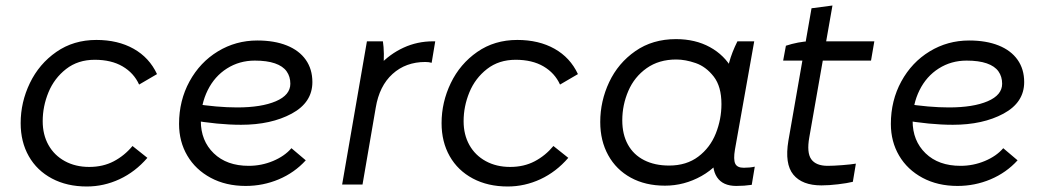

<svg xmlns="http://www.w3.org/2000/svg" viewBox="-20 -670 3800 697"><path d="M55 -223Q55 -299 88.5 -368.5Q122 -438 184.5 -481.5Q247 -525 330 -525Q408 -525 465 -493Q522 -461 550 -401L485 -363Q466 -405 425 -429Q384 -453 324 -453Q263 -453 220 -419.5Q177 -386 156 -335Q135 -284 135 -230Q135 -181 156 -143.5Q177 -106 215.5 -85Q254 -64 304 -64Q354 -64 393 -84.5Q432 -105 461 -140L515 -97Q471 -46 414 -19.5Q357 7 295 7Q223 7 168.5 -22Q114 -51 84.5 -103Q55 -155 55 -223Z M630 -220Q630 -305 668 -374.5Q706 -444 771 -483.5Q836 -523 914 -523Q976 -523 1021 -505Q1066 -487 1090 -453Q1114 -419 1114 -372Q1114 -298 1039 -257.5Q964 -217 855 -217Q772 -217 669 -235L680 -294Q769 -280 841 -280Q929 -280 981.5 -302.5Q1034 -325 1034 -366Q1034 -392 1020.5 -411Q1007 -430 978 -440Q949 -450 905 -450Q849 -450 804 -421.5Q759 -393 734 -342.5Q709 -292 709 -231Q709 -159 756 -113.5Q803 -68 883 -68Q929 -68 971 -85.5Q1013 -103 1038 -132L1090 -88Q1049 -43 992 -19Q935 5 872 5Q800 5 745 -24.5Q690 -54 660 -105Q630 -156 630 -220Z M1312 -520H1370Q1373 -501 1373.5 -474.5Q1374 -448 1371 -427L1357 -433Q1395 -474 1445 -497Q1495 -520 1552 -520H1560L1547 -442Q1537 -445 1524 -445Q1453 -445 1405 -401.5Q1357 -358 1344 -279L1296 0H1222Z M1583 -223Q1583 -299 1616.5 -368.5Q1650 -438 1712.5 -481.5Q1775 -525 1858 -525Q1936 -525 1993 -493Q2050 -461 2078 -401L2013 -363Q1994 -405 1953 -429Q1912 -453 1852 -453Q1791 -453 1748 -419.5Q1705 -386 1684 -335Q1663 -284 1663 -230Q1663 -181 1684 -143.5Q1705 -106 1743.5 -85Q1782 -64 1832 -64Q1882 -64 1921 -84.5Q1960 -105 1989 -140L2043 -97Q1999 -46 1942 -19.5Q1885 7 1823 7Q1751 7 1696.5 -22Q1642 -51 1612.5 -103Q1583 -155 1583 -223Z M2571 -115 2595 -113 2622 -423Q2623 -428 2627 -443Q2637 -480 2657 -520H2718L2648 -127Q2642 -91 2649 -76Q2656 -61 2680 -61Q2703 -61 2720 -65L2709 1Q2682 5 2653 5Q2604 5 2583 -26.5Q2562 -58 2571 -115ZM2668 -301Q2668 -204 2628.5 -135Q2589 -66 2526.5 -31Q2464 4 2394 4Q2323 4 2270 -25Q2217 -54 2188 -106.5Q2159 -159 2159 -227Q2159 -303 2191.5 -372Q2224 -441 2286.5 -484.5Q2349 -528 2434 -528Q2504 -528 2557 -499Q2610 -470 2639 -418Q2668 -366 2668 -301ZM2239 -233Q2239 -182 2259.5 -145Q2280 -108 2318.5 -88.5Q2357 -69 2409 -69Q2472 -69 2515 -101.5Q2558 -134 2578.5 -185.5Q2599 -237 2599 -292Q2599 -356 2571 -392Q2543 -428 2505.5 -441Q2468 -454 2435 -454Q2372 -454 2327.5 -422.5Q2283 -391 2261 -340Q2239 -289 2239 -233Z M2842 -159 2926 -640 3002 -650 2918 -172Q2908 -116 2925 -92Q2942 -68 2985 -68Q3005 -68 3037.5 -70.5Q3070 -73 3087 -76L3076 -10Q3056 -5 3022.5 -1Q2989 3 2962 3Q2892 3 2860 -36Q2828 -75 2842 -159ZM2919 -520H3154L3142 -450H2823L2833 -504Q2854 -511 2877.5 -515.5Q2901 -520 2919 -520Z M3214 -220Q3214 -305 3252 -374.5Q3290 -444 3355 -483.5Q3420 -523 3498 -523Q3560 -523 3605 -505Q3650 -487 3674 -453Q3698 -419 3698 -372Q3698 -298 3623 -257.5Q3548 -217 3439 -217Q3356 -217 3253 -235L3264 -294Q3353 -280 3425 -280Q3513 -280 3565.5 -302.5Q3618 -325 3618 -366Q3618 -392 3604.5 -411Q3591 -430 3562 -440Q3533 -450 3489 -450Q3433 -450 3388 -421.5Q3343 -393 3318 -342.5Q3293 -292 3293 -231Q3293 -159 3340 -113.5Q3387 -68 3467 -68Q3513 -68 3555 -85.5Q3597 -103 3622 -132L3674 -88Q3633 -43 3576 -19Q3519 5 3456 5Q3384 5 3329 -24.5Q3274 -54 3244 -105Q3214 -156 3214 -220Z"/></svg>

Font: Fixel Italic Variable Display Thin
Style: Italic
Weight: 100
Italic angle: -10°
Designer: AlfaBravo + MacPaw
Foundry: Kyrylo Tkachov, Marchela Mozhyna, Serhii Makarenko, Maria Weinstein, Zakhar Kryvoshyya
Version: Version 1.210;Glyphs 3.2 (3217)